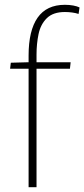

<svg xmlns="http://www.w3.org/2000/svg" viewBox="-20 -779 351 799"><path d="M99 -493H22L25 -518L99 -520V-548Q99 -652 136.5 -705.5Q174 -759 250 -759Q269 -759 285 -756Q301 -753 311 -748L307 -721Q295 -725 280 -727Q265 -729 250 -729Q201 -729 175 -703.5Q149 -678 140.5 -637.5Q132 -597 132 -552V-520H274L271 -493H132V0H99Z"/></svg>

Font: Murecho Thin ExtraLight
Style: Regular
Weight: 250
Version: Version 1.010